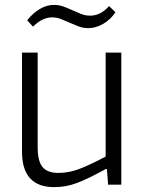

<svg xmlns="http://www.w3.org/2000/svg" viewBox="-20 -755 590 785"><path d="M201 10Q70 10 70 -135V-540H134V-153Q134 -96 154 -72Q174 -48 219 -48Q265 -48 311.5 -67Q358 -86 412 -115V-540H476V0H422L417 -64H413Q376 -44 347.5 -30Q319 -16 295 -7Q271 2 248.5 6Q226 10 201 10ZM91 -672Q114 -701 142.5 -718Q171 -735 200 -735Q222 -735 240.5 -728Q259 -721 276.5 -713Q294 -705 311.5 -698Q329 -691 349 -691Q391 -691 426 -730L452 -705Q432 -675 402 -657.5Q372 -640 341 -640Q320 -640 301.5 -647Q283 -654 265 -662Q247 -670 229.5 -677Q212 -684 193 -684Q153 -684 115 -646Z"/></svg>

Font: Encode Sans Narrow
Style: Light
Weight: 300
Designer: Pablo Impallari, Andres Torresi
Foundry: Pablo Impallari, Andres Torresi
Version: Version 1.000; ttfautohint (v1.00) -l 8 -r 50 -G 200 -x 14 -